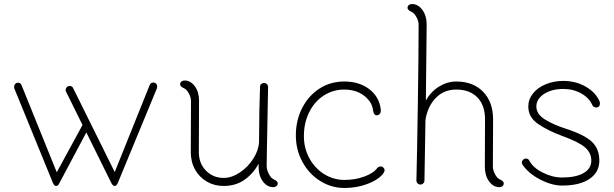

<svg xmlns="http://www.w3.org/2000/svg" viewBox="-20 -915 3051 954"><path d="M761 -487Q761 -480 760 -477L565 -5Q559 9 550 9Q541 9 533 -6L409 -257L275 -5Q271 3 267.5 6Q264 9 257 9Q250 9 243 -6L51 -476Q50 -479 50 -484Q50 -492 55.5 -498Q61 -504 69 -504Q82 -504 87 -492L262 -59L390 -294L308 -460Q306 -463 306 -470Q307 -477 312.5 -482.5Q318 -488 326 -488Q339 -488 344 -476L550 -60L724 -493Q729 -505 742 -505Q750 -505 755.5 -499.5Q761 -494 761 -487Z M1360 -5Q1360 5 1353.5 10Q1347 15 1338 15Q1307 15 1285.5 -14.5Q1264 -44 1265 -90V-102Q1240 -54 1196 -22.5Q1152 9 1091 9Q1045 9 1008 -12.5Q971 -34 949.5 -72Q928 -110 928 -159L929 -412Q929 -431 918.5 -450.5Q908 -470 897 -475Q875 -485 875 -495Q875 -505 881.5 -510Q888 -515 897 -515Q927 -515 948 -486.5Q969 -458 969 -415L968 -159Q968 -103 1003.5 -67Q1039 -31 1091 -31Q1131 -31 1171 -57.5Q1211 -84 1237.5 -125Q1264 -166 1267 -206Q1268 -382 1272 -484Q1272 -492 1278 -497.5Q1284 -503 1292 -503Q1300 -503 1306 -497Q1312 -491 1312 -483Q1311 -463 1306 -159L1305 -90Q1305 -71 1316 -50.5Q1327 -30 1338 -25Q1360 -15 1360 -5Z M1450 -242Q1450 -317 1481.5 -378.5Q1513 -440 1567.5 -475Q1622 -510 1690 -510Q1766 -510 1815.5 -471.5Q1865 -433 1872 -371V-366Q1872 -354 1866 -348Q1860 -342 1852 -342Q1837 -342 1834 -365Q1829 -409 1789 -439.5Q1749 -470 1690 -470Q1635 -470 1589 -440.5Q1543 -411 1516.5 -358Q1490 -305 1490 -238Q1490 -179 1517 -129Q1544 -79 1590.5 -50Q1637 -21 1692 -21Q1745 -21 1791 -38Q1837 -55 1856 -82Q1858 -84 1862.5 -86Q1867 -88 1871 -88Q1879 -88 1885 -82Q1891 -76 1891 -68Q1891 -64 1885 -54Q1861 -22 1807 -1.5Q1753 19 1692 19Q1626 19 1570.5 -16Q1515 -51 1482.5 -111Q1450 -171 1450 -242Z M2483 -5Q2483 5 2476.5 10Q2470 15 2461 15Q2431 15 2410 -14Q2389 -43 2389 -87L2390 -322Q2390 -392 2352 -431Q2314 -470 2247 -470Q2185 -470 2144.5 -427.5Q2104 -385 2094 -319Q2090 -52 2089 -18Q2089 -10 2083 -4Q2077 2 2069 2Q2061 2 2055 -4Q2049 -10 2049 -18Q2052 -129 2056 -388Q2060 -647 2060 -792Q2060 -811 2049 -830.5Q2038 -850 2027 -855Q2005 -865 2005 -875Q2005 -885 2011.5 -890Q2018 -895 2027 -895Q2057 -895 2078.5 -866Q2100 -837 2100 -793Q2100 -747 2098 -603Q2096 -483 2096 -416Q2122 -461 2162.5 -485.5Q2203 -510 2247 -510Q2331 -510 2380.5 -459Q2430 -408 2430 -322L2429 -88Q2429 -69 2439.5 -49.5Q2450 -30 2461 -25Q2483 -15 2483 -5Z M2576 -97Q2573 -102 2573 -107Q2573 -115 2579 -121Q2585 -127 2593 -127Q2605 -127 2610 -117Q2628 -82 2676.5 -57.5Q2725 -33 2773 -33Q2841 -33 2879.5 -55Q2918 -77 2918 -117Q2918 -156 2886.5 -183Q2855 -210 2775 -239Q2704 -265 2654.5 -298.5Q2605 -332 2605 -386Q2605 -422 2628.5 -451Q2652 -480 2692 -496.5Q2732 -513 2779 -513Q2842 -513 2892 -483.5Q2942 -454 2960 -409Q2961 -407 2961 -402Q2961 -381 2942 -381Q2936 -381 2930.5 -384.5Q2925 -388 2923 -393Q2908 -428 2868.5 -450.5Q2829 -473 2779 -473Q2721 -473 2683 -448Q2645 -423 2645 -386Q2645 -348 2687.5 -321.5Q2730 -295 2793 -275Q2885 -245 2921.5 -210Q2958 -175 2958 -117Q2958 -59 2909 -26Q2860 7 2773 7Q2722 7 2664 -23Q2606 -53 2576 -97Z"/></svg>

Font: Tsukimi Rounded Light
Style: Regular
Weight: 300
Designer: Takashi Funayama
Foundry: Takashi Funayama
Version: Version 1.032; ttfautohint (v1.8.3)